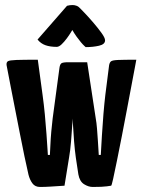

<svg xmlns="http://www.w3.org/2000/svg" viewBox="-20 -737 566 762"><path d="M348 5Q331 5 313.5 -6Q296 -17 291 -45L281 -111Q277 -139 274 -176Q271 -213 269 -251Q267 -289 266 -321.5Q265 -354 264.5 -374Q264 -394 264 -394L249 -451Q248 -460 254 -475Q260 -490 270 -490H326L360 -267Q363 -251 365 -226.5Q367 -202 368.5 -178Q370 -154 371 -138Q372 -122 372 -122H380Q382 -157 384.5 -199.5Q387 -242 390.5 -284Q394 -326 398 -360L413 -478Q415 -489 420.5 -493.5Q426 -498 448.5 -499Q471 -500 521 -500Q521 -500 516 -473Q511 -446 502.5 -401.5Q494 -357 484 -303.5Q474 -250 463.5 -196.5Q453 -143 444 -98.5Q435 -54 429 -27Q423 0 421 0Q421 0 404 2.5Q387 5 348 5ZM139 5Q119 5 108.5 -9.5Q98 -24 93 -44Q86 -74 77 -117Q68 -160 58.5 -209Q49 -258 39.5 -306Q30 -354 22.5 -393Q15 -432 10.5 -455.5Q6 -479 6 -479Q5 -490 11.5 -494Q18 -498 45 -499Q72 -500 130 -500L149 -360Q154 -324 158 -282.5Q162 -241 164.5 -204.5Q167 -168 168.5 -145Q170 -122 170 -122H178Q179 -137 180 -161.5Q181 -186 183.5 -214.5Q186 -243 189 -267L216 -468Q218 -482 224 -486Q230 -490 252 -490H282Q295 -490 292 -483Q289 -476 282 -466.5Q275 -457 274 -451V-396Q274 -396 273.5 -376Q273 -356 271.5 -323Q270 -290 267.5 -251.5Q265 -213 262 -176Q259 -139 254 -111L236 0Q236 0 220 1Q204 2 181.5 3.5Q159 5 139 5ZM320 -550Q320 -550 314.5 -555Q309 -560 301 -569.5Q293 -579 284 -591.5Q275 -604 267 -618Q267 -618 261 -608Q255 -598 245 -584.5Q235 -571 224.5 -561Q214 -551 205 -551Q179 -551 160.5 -557.5Q142 -564 129 -580L246 -714Q257 -717 268 -717Q276 -717 284 -714Q292 -711 299 -703Q299 -703 314 -687.5Q329 -672 348 -650Q367 -628 382 -607.5Q397 -587 397 -577Q397 -561 373 -555.5Q349 -550 320 -550Z"/></svg>

Font: Yanone Kaffeesatz ExtraLight
Style: Bold
Weight: 700
Version: Version 2.003